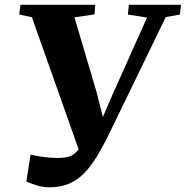

<svg xmlns="http://www.w3.org/2000/svg" viewBox="-20 -763 772 798"><path d="M184.5 15.5Q158.5 15.5 132 7.2Q105.5 -1 89.5 -8.5L107 -120Q125.5 -116 146.2 -112.8Q167 -109.5 186 -108Q205 -106.5 217.5 -106.5Q237.5 -106.5 254 -109Q270.5 -111.5 284.8 -121Q299 -130.5 312 -149.8Q325 -169 337.5 -202.5L318 -111L112.5 -691.5L60 -702.5L65 -743H376L372.5 -703L289.5 -691L381 -381.5L421.5 -222L379 -211L446.5 -367L591 -690L511.5 -702.5L515.5 -743H732.5L727.5 -702.5L669 -692L438.5 -217Q410 -158 383.5 -114.2Q357 -70.5 328.5 -41.8Q300 -13 265 1.2Q230 15.5 184.5 15.5Z"/></svg>

Font: Merriweather 60pt ExtraBold
Style: Italic
Weight: 800
Italic angle: -7.8°
Version: Version 2.101